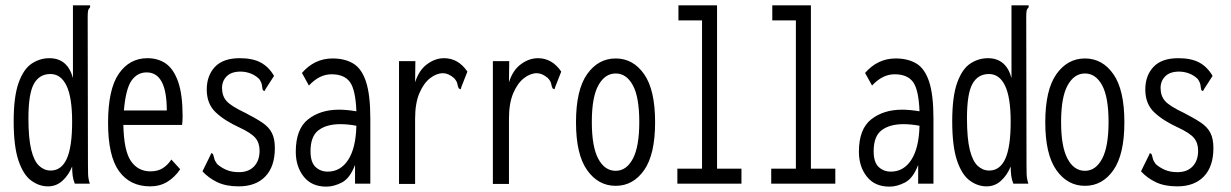

<svg xmlns="http://www.w3.org/2000/svg" viewBox="-20 -685 4590 716"><path d="M159 10Q126 10 96.5 -11.5Q67 -33 49 -86Q31 -139 31 -233Q31 -325 49.5 -376.5Q68 -428 98.5 -448Q129 -468 164 -468Q232 -468 252 -394V-665H316V-658Q310 -652 308.5 -645Q307 -638 307 -621L308 -71Q308 -53 308.5 -35.5Q309 -18 315 0H259Q253 -14 251 -30Q249 -46 249 -64Q236 -32 213 -11Q190 10 159 10ZM169 -49Q209 -49 229 -93Q249 -137 249 -231Q249 -322 228 -365.5Q207 -409 168 -409Q127 -409 106.5 -372.5Q86 -336 86 -244Q86 -169 96.5 -126.5Q107 -84 126 -66.5Q145 -49 169 -49Z M540 10Q465 10 424 -46.5Q383 -103 383 -227Q383 -352 423 -410Q463 -468 530 -468Q570 -468 599 -447.5Q628 -427 644.5 -379.5Q661 -332 661 -251Q661 -235 659 -219H440Q442 -122 468.5 -84Q495 -46 541 -46Q568 -46 586.5 -57.5Q605 -69 619 -90L652 -54Q632 -24 604 -7Q576 10 540 10ZM442 -273H602Q602 -415 527 -415Q492 -415 470.5 -384.5Q449 -354 442 -273Z M870 10Q823 10 790.5 -5.5Q758 -21 735 -46L764 -105L768 -114L774 -111Q777 -103 779 -94Q781 -85 790 -73Q806 -59 825.5 -51Q845 -43 871 -43Q907 -43 927.5 -64.5Q948 -86 948 -123Q948 -152 932.5 -170.5Q917 -189 874 -209Q817 -235 784 -266.5Q751 -298 751 -351Q751 -403 781.5 -435.5Q812 -468 874 -468Q922 -468 952 -452Q982 -436 1002 -402L971 -354L966 -345L960 -349Q958 -357 957 -366.5Q956 -376 947 -390Q933 -404 914.5 -411Q896 -418 877 -418Q843 -418 825.5 -400.5Q808 -383 808 -357Q808 -327 825 -308Q842 -289 895 -264Q934 -244 958.5 -227.5Q983 -211 994 -189Q1005 -167 1005 -133Q1005 -64 969.5 -27Q934 10 870 10Z M1197 11Q1142 11 1112.5 -26.5Q1083 -64 1083 -119Q1083 -204 1129 -240Q1175 -276 1244 -276Q1272 -276 1309 -270Q1306 -350 1285 -379Q1264 -408 1216 -408Q1171 -408 1132 -366L1106 -413Q1153 -467 1220 -467Q1266 -467 1297.5 -448Q1329 -429 1345 -380Q1361 -331 1361 -243V0H1304V-70Q1285 -20 1255 -4.5Q1225 11 1197 11ZM1138 -121Q1138 -80 1156.5 -62.5Q1175 -45 1202 -45Q1250 -45 1278.5 -89Q1307 -133 1309 -216Q1294 -219 1278.5 -220.5Q1263 -222 1249 -222Q1198 -222 1168 -199.5Q1138 -177 1138 -121Z M1468 -457H1529L1528 -378Q1542 -423 1572.5 -445.5Q1603 -468 1636 -468Q1689 -468 1723 -418L1701 -362L1698 -352L1691 -355Q1687 -363 1685.5 -372.5Q1684 -382 1673 -394Q1652 -412 1632 -412Q1608 -412 1584 -393.5Q1560 -375 1544 -337.5Q1528 -300 1528 -242V1H1468Z M1818 -457H1879L1878 -378Q1892 -423 1922.5 -445.5Q1953 -468 1986 -468Q2039 -468 2073 -418L2051 -362L2048 -352L2041 -355Q2037 -363 2035.5 -372.5Q2034 -382 2023 -394Q2002 -412 1982 -412Q1958 -412 1934 -393.5Q1910 -375 1894 -337.5Q1878 -300 1878 -242V1H1818Z M2276 8Q2211 8 2169.5 -50.5Q2128 -109 2128 -229Q2128 -350 2169.5 -408.5Q2211 -467 2276 -467Q2341 -467 2382 -408.5Q2423 -350 2423 -229Q2423 -109 2382 -50.5Q2341 8 2276 8ZM2276 -48Q2316 -48 2340 -93Q2364 -138 2364 -230Q2364 -323 2340 -367Q2316 -411 2276 -411Q2236 -411 2211.5 -367Q2187 -323 2187 -230Q2187 -138 2211 -93Q2235 -48 2276 -48Z M2506 0V-56H2598V-609H2510V-665H2654V-56H2745V0Z M2856 0V-56H2948V-609H2860V-665H3004V-56H3095V0Z M3297 11Q3242 11 3212.5 -26.5Q3183 -64 3183 -119Q3183 -204 3229 -240Q3275 -276 3344 -276Q3372 -276 3409 -270Q3406 -350 3385 -379Q3364 -408 3316 -408Q3271 -408 3232 -366L3206 -413Q3253 -467 3320 -467Q3366 -467 3397.5 -448Q3429 -429 3445 -380Q3461 -331 3461 -243V0H3404V-70Q3385 -20 3355 -4.5Q3325 11 3297 11ZM3238 -121Q3238 -80 3256.5 -62.5Q3275 -45 3302 -45Q3350 -45 3378.5 -89Q3407 -133 3409 -216Q3394 -219 3378.5 -220.5Q3363 -222 3349 -222Q3298 -222 3268 -199.5Q3238 -177 3238 -121Z M3659 10Q3626 10 3596.5 -11.5Q3567 -33 3549 -86Q3531 -139 3531 -233Q3531 -325 3549.5 -376.5Q3568 -428 3598.5 -448Q3629 -468 3664 -468Q3732 -468 3752 -394V-665H3816V-658Q3810 -652 3808.5 -645Q3807 -638 3807 -621L3808 -71Q3808 -53 3808.5 -35.5Q3809 -18 3815 0H3759Q3753 -14 3751 -30Q3749 -46 3749 -64Q3736 -32 3713 -11Q3690 10 3659 10ZM3669 -49Q3709 -49 3729 -93Q3749 -137 3749 -231Q3749 -322 3728 -365.5Q3707 -409 3668 -409Q3627 -409 3606.5 -372.5Q3586 -336 3586 -244Q3586 -169 3596.5 -126.5Q3607 -84 3626 -66.5Q3645 -49 3669 -49Z M4026 8Q3961 8 3919.5 -50.5Q3878 -109 3878 -229Q3878 -350 3919.5 -408.5Q3961 -467 4026 -467Q4091 -467 4132 -408.5Q4173 -350 4173 -229Q4173 -109 4132 -50.5Q4091 8 4026 8ZM4026 -48Q4066 -48 4090 -93Q4114 -138 4114 -230Q4114 -323 4090 -367Q4066 -411 4026 -411Q3986 -411 3961.5 -367Q3937 -323 3937 -230Q3937 -138 3961 -93Q3985 -48 4026 -48Z M4370 10Q4323 10 4290.5 -5.5Q4258 -21 4235 -46L4264 -105L4268 -114L4274 -111Q4277 -103 4279 -94Q4281 -85 4290 -73Q4306 -59 4325.5 -51Q4345 -43 4371 -43Q4407 -43 4427.5 -64.5Q4448 -86 4448 -123Q4448 -152 4432.5 -170.5Q4417 -189 4374 -209Q4317 -235 4284 -266.5Q4251 -298 4251 -351Q4251 -403 4281.5 -435.5Q4312 -468 4374 -468Q4422 -468 4452 -452Q4482 -436 4502 -402L4471 -354L4466 -345L4460 -349Q4458 -357 4457 -366.5Q4456 -376 4447 -390Q4433 -404 4414.5 -411Q4396 -418 4377 -418Q4343 -418 4325.5 -400.5Q4308 -383 4308 -357Q4308 -327 4325 -308Q4342 -289 4395 -264Q4434 -244 4458.5 -227.5Q4483 -211 4494 -189Q4505 -167 4505 -133Q4505 -64 4469.5 -27Q4434 10 4370 10Z"/></svg>

Font: Inconsolata ExtraCondensed
Style: Regular
Weight: 400
Width: 2
Monospace: yes
Designer: Raph Levien, Cyreal, Brenton Simpson
Foundry: Raph Levien, Cyreal, Google
Version: Version 3.000; ttfautohint (v1.8.2.53-6de2)